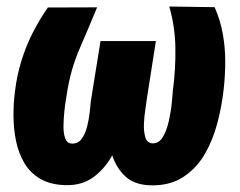

<svg xmlns="http://www.w3.org/2000/svg" viewBox="-20 -550 727 581"><path d="M492.2 -530.3 629.4 -528.3Q646.5 -489.7 654.1 -448Q661.6 -406.2 661.6 -363.8Q661.6 -321.3 656.7 -278.8Q651.4 -230 637.9 -178.2Q624.5 -126.5 599.4 -83.3Q574.2 -40 533.4 -13.7Q492.7 12.7 433.1 10.7Q383.3 8.8 355.5 -19.8Q327.6 -48.3 316.2 -91.1Q304.7 -133.8 304 -179.4Q303.2 -225.1 307.6 -261.2L334.5 -425.8H451.7L423.3 -244.1Q422.9 -237.8 419.7 -218Q416.5 -198.2 415.5 -175Q414.6 -151.9 419.7 -134.8Q424.8 -117.7 440.9 -116.2Q461.4 -115.7 473.1 -136Q484.9 -156.2 491.2 -185.1Q497.6 -213.9 500 -240.7Q502.4 -267.6 503.4 -278.3Q511.7 -341.3 510.7 -405.3Q509.8 -469.2 492.2 -530.3ZM125 -527.3 273.9 -527.8Q248 -465.3 221.2 -403.3Q194.3 -341.3 183.6 -273.9Q183.1 -268.6 179.9 -251.2Q176.8 -233.9 174.6 -211.7Q172.4 -189.5 172.1 -168.2Q171.9 -147 177 -132.1Q182.1 -117.2 194.8 -115.7Q214.8 -113.8 226.3 -128.9Q237.8 -144 243.7 -167.2Q249.5 -190.4 251.7 -212.2Q253.9 -233.9 254.9 -244.1L284.2 -425.8H401.9L374.5 -261.2Q368.2 -221.2 356.2 -173.8Q344.2 -126.5 322 -84.2Q299.8 -42 264.4 -15.1Q229 11.7 177.7 10.3Q131.8 8.8 101.6 -9Q71.3 -26.9 53.7 -56.6Q36.1 -86.4 28.6 -123Q21 -159.7 20.8 -198.7Q20.5 -237.8 25.4 -273.9Q30.8 -319.8 44.2 -364Q57.6 -408.2 78.1 -449Q98.6 -489.7 125 -527.3Z"/></svg>

Font: Roboto Condensed Black
Style: Italic
Weight: 900
Italic angle: -12°
Designer: Christian Robertson
Foundry: Google
Version: Version 3.008; 2023